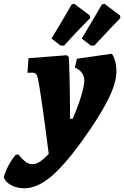

<svg xmlns="http://www.w3.org/2000/svg" viewBox="-130 -774 670 1036"><path d="M473 -484Q485 -469 491.5 -443.5Q498 -418 498 -386Q498 -325 450 -230.5Q402 -136 303 0Q209 128 138 185Q67 242 0 242Q-39 242 -70 225Q-101 208 -110 182Q-89 113 -45 61L-30 60Q-9 87 9 99.5Q27 112 45 112Q64 112 85 98.5Q106 85 133 56Q90 -281 74 -352Q70 -369 63.5 -375.5Q57 -382 44 -382L18 -381L24 -460L230 -476L241 -467Q247 -376 248 -133H262Q289 -194 307 -252.5Q325 -311 325 -340Q325 -363 311.5 -381.5Q298 -400 274 -409L285 -457ZM216 -528H197L148 -566Q188 -632 217.5 -682.5Q247 -733 256 -749L270 -754L354 -691L357 -677Q344 -664 301 -619.5Q258 -575 216 -528ZM379 -528H360L311 -566Q351 -632 380.5 -682.5Q410 -733 419 -749L433 -754L517 -691L520 -677Q507 -664 464.5 -619.5Q422 -575 379 -528Z"/></svg>

Font: Alegreya Black
Style: Italic
Weight: 900
Italic angle: -7°
Designer: Juan Pablo del Peral
Foundry: Huerta Tipografica
Version: Version 2.007; ttfautohint (v1.6)